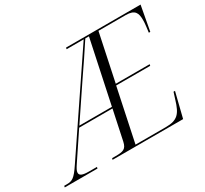

<svg xmlns="http://www.w3.org/2000/svg" viewBox="-203 -926 1218 1138"><g transform="rotate(-30 405.5 -357.0)"><path d="M-60 0H164L166 -10H112C67 -10 49 -18 49 -37C49 -50 58 -65 72 -86L191 -264H419L376 -61C366 -16 346 -10 294 -10H270L267 0H750L792 -169H782L767 -122C742 -39 718 -10 637 -10H430L506 -371H739L741 -381H509L577 -704H764C827 -704 838 -675 838 -628C839 -609 832 -561 830 -545H840L871 -714H361L359 -704H476L60 -88C13 -17 -4 -10 -41 -10H-58ZM198 -274 348 -497C395 -564 448 -645 487 -704H512L421 -274Z"/></g></svg>

Font: Noto Serif Display SemiCondensed Light
Style: Italic
Weight: 300
Width: 4
Italic angle: -12°
Designer: Monotype Design Team
Foundry: Monotype Imaging Inc.
Version: Version 2.009